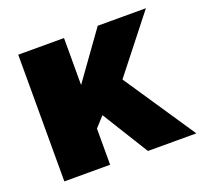

<svg xmlns="http://www.w3.org/2000/svg" viewBox="-98 -638 791 749"><g transform="rotate(-20 298.0 -263.0)"><path d="M395 0 276 -192 238 -150V0H48V-526H238V-331L378 -526H578L397 -296L596 0Z"/></g></svg>

Font: Raleway Thin Black
Style: Regular
Weight: 900
Version: Version 4.026